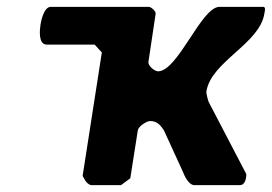

<svg xmlns="http://www.w3.org/2000/svg" viewBox="-20 -540 793 560"><path d="M277 -387 221 -27C221 -26 227 -17 229 -13C232 -8 240 0 247 0H333L360 -20L382 -160C384 -172 408 -187 418 -187C438 -187 448 -175 458 -160C466 -142 505 -58 513 -40C517 -29 530 0 547 0H680C693 0 697 -16 698 -24C698 -26 699 -33 698 -33L590 -240C587 -244 581 -269 582 -273C595 -360 737 -412 751 -500C751 -503 757 -520 748 -520H620C567 -520 499 -332 441 -332C431 -332 411 -348 413 -360L434 -500C435 -507 421 -520 414 -520H128C107 -520 99 -475 98 -467C96 -454 91 -410 116 -410H256Z"/></svg>

Font: Asimov Print
Style: CIt
Weight: 500
Designer: Google
Version: Version 2.000980: 2014